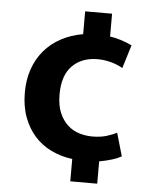

<svg xmlns="http://www.w3.org/2000/svg" viewBox="-50 -683 585 746"><g transform="rotate(5 243.0 -309.5)"><path d="M322 -159Q354 -159 378 -166.5Q402 -174 417 -182L443 -92Q429 -84 407 -77Q385 -70 357 -65V22H252V-65Q207 -71 169 -89.5Q131 -108 104 -138.5Q77 -169 61.5 -211Q46 -253 46 -307Q46 -357 60.5 -398.5Q75 -440 102 -471.5Q129 -503 167 -523.5Q205 -544 252 -552V-641H357V-552Q377 -549 398.5 -542.5Q420 -536 443 -525L415 -434Q395 -446 369 -453Q343 -460 317 -460Q255 -460 218 -422.5Q181 -385 181 -311Q181 -268 193.5 -239Q206 -210 226 -192Q246 -174 271 -166.5Q296 -159 322 -159Z"/></g></svg>

Font: Ek Mukta
Style: Bold
Weight: 700
Designer: Girish Dalvi and Yashodeep Gholap
Foundry: Ek Type
Version: Version 2.538;PS 1.002;hotconv 16.6.51;makeotf.lib2.5.65220;